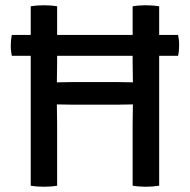

<svg xmlns="http://www.w3.org/2000/svg" viewBox="-20 -707 722 731"><path d="M25 -494.5Q23 -504.5 22 -513.2Q21 -522 21 -533.5Q21 -545.5 22 -554.8Q23 -564 25 -574H658Q660 -564 661 -555.5Q662 -547 662 -534Q662 -512.5 658 -494.5ZM254 -308.5Q250 -308.5 237.8 -308.8Q225.5 -309 213.5 -309.2Q201.5 -309.5 196.5 -309.5Q182 -309.5 167 -309Q152 -308.5 137 -308.5V-394.5Q152 -394.5 167 -394Q182 -393.5 196.5 -393.5Q201.5 -393.5 213.5 -393.8Q225.5 -394 237.8 -394.2Q250 -394.5 254 -394.5H428.5Q433 -394.5 445 -394.2Q457 -394 469.2 -393.8Q481.5 -393.5 486 -393.5Q501 -393.5 516 -394Q531 -394.5 545.5 -394.5V-308.5Q531 -308.5 516 -309Q501 -309.5 486 -309.5Q481.5 -309.5 469.2 -309.2Q457 -309 445 -308.8Q433 -308.5 428.5 -308.5ZM197.5 0Q186.5 2 172.8 3Q159 4 146.5 4Q135.5 4 121.8 3Q108 2 97 0V-683Q108 -685 121.8 -686Q135.5 -687 146.5 -687Q159 -687 172.8 -686Q186.5 -685 197.5 -683V-468Q197.5 -447 197 -430.5Q196.5 -414 196.5 -393.5V-309.5Q196.5 -289.5 197 -273Q197.5 -256.5 197.5 -235.5ZM485 -235.5Q485 -256.5 485.5 -273Q486 -289.5 486 -309.5V-393.5Q486 -414 485.5 -430.5Q485 -447 485 -468V-683Q496.5 -685 509.8 -686Q523 -687 534.5 -687Q546.5 -687 560.5 -686Q574.5 -685 586 -683V0Q574 2 561 3Q548 4 535.5 4Q523.5 4 510 3Q496.5 2 485 0Z"/></svg>

Font: Signika Negative
Style: Regular
Weight: 400
Designer: Anna Giedry
Foundry: Anna Giedry
Version: Version 2.001